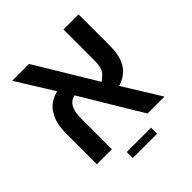

<svg xmlns="http://www.w3.org/2000/svg" viewBox="-200 -769 1019 1019"><g transform="rotate(-45 309.0 -259.5)"><path d="M88.4 -358.9Q114.7 -404.8 181.2 -422.9L51.8 -630.9H178.2L383.3 -291.5Q392.6 -296.4 401.4 -305.7Q420.9 -319.3 429 -341.1Q437 -362.8 437 -400.4V-630.9H550.3V-400.9Q550.3 -361.8 544.7 -333.3Q539.1 -304.7 525.9 -280.3Q513.7 -256.8 490.2 -238.5Q466.8 -220.2 434.1 -210L564 0H437L231.4 -341.8Q216.3 -339.8 201.4 -328.4Q186.5 -316.9 178.7 -295.9Q168.9 -270 168.9 -224.6V0H56.2V-224.1Q56.2 -268.1 63 -298.8Q69.8 -329.6 88.4 -358.9ZM214.4 66.4H397V111.8H214.4Z"/></g></svg>

Font: Viking Open Sans Light
Style: Bold
Weight: 600
Foundry: Ascender Corporation
Version: Version 2.001